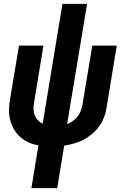

<svg xmlns="http://www.w3.org/2000/svg" viewBox="-20 -755 640 990"><path d="M142 215 178 -6Q151 -10 127 -21Q103 -32 84 -49Q65 -66 52 -88.5Q39 -111 32.5 -136.5Q26 -162 26.5 -189.5Q27 -217 32 -245L78 -520H204L156 -228Q153 -211 153 -194Q153 -177 158.5 -162Q164 -147 175 -135.5Q186 -124 200 -117L302 -735H429L326 -115Q341 -121 355.5 -131Q370 -141 380 -154Q390 -167 396 -182.5Q402 -198 405 -214L456 -520H582L529 -197Q525 -172 515.5 -148Q506 -124 490.5 -102.5Q475 -81 454 -63.5Q433 -46 409.5 -34Q386 -22 361 -15Q336 -8 311 -4L275 215Z"/></svg>

Font: Iosevka SS04 XBd Ex
Style: Italic
Weight: 800
Width: 7
Italic angle: -9°
Monospace: yes
Designer: Belleve Invis
Foundry: Belleve Invis
Version: Version 19.0.0; ttfautohint (v1.8.4)